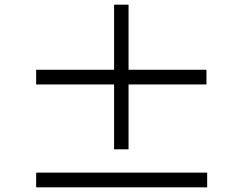

<svg xmlns="http://www.w3.org/2000/svg" viewBox="-20 -823 1040 823"><path d="M865 -461V-524H531V-803H469V-524H135V-461H469V-183H531V-461ZM868 -83H135V-20H868Z"/></svg>

Font: Noto Sans JP DemiLight
Style: Regular
Weight: 350
Designer: Ryoko NISHIZUKA 西塚涼子 (kana, bopomofo & ideographs); Paul D. Hunt (Latin, Greek & Cyrillic); Sandoll Communications 산돌커뮤니
Foundry: Adobe
Version: Version 2.004;hotconv 1.0.118;makeotfexe 2.5.65603